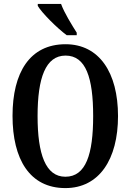

<svg xmlns="http://www.w3.org/2000/svg" viewBox="-20 -951 668 981"><path d="M321 -771H372V-784C348 -822 308 -886 292 -931H173V-921C193 -886 272 -807 321 -771ZM314 10C487 10 583 -137 583 -358C583 -580 487 -725 315 -725C132 -725 44 -580 44 -359C44 -137 132 10 314 10ZM314 -48C213 -48 172 -163 172 -358C172 -553 213 -667 315 -667C419 -667 456 -553 456 -358C456 -163 419 -48 314 -48Z"/></svg>

Font: Noto Serif Lao ExtraCondensed SemiBold
Style: Regular
Weight: 600
Width: 2
Designer: Monotype Design Team
Foundry: Monotype Imaging Inc.
Version: Version 2.003